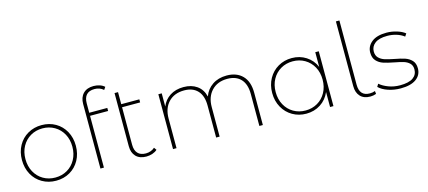

<svg xmlns="http://www.w3.org/2000/svg" viewBox="-57 -1249 3914 1755"><g transform="rotate(-15 1900.5 -371.0)"><path d="M52 -260Q52 -336 85 -396Q118 -456 176.5 -489.5Q235 -523 307 -523Q380 -523 438 -489.5Q496 -456 529 -396Q562 -336 562 -260Q562 -184 529 -124Q496 -64 438 -30.5Q380 3 307 3Q235 3 176.5 -30.5Q118 -64 85 -124Q52 -184 52 -260ZM529 -260Q529 -328 500 -380.5Q471 -433 420.5 -462.5Q370 -492 307 -492Q244 -492 193.5 -462.5Q143 -433 114 -380.5Q85 -328 85 -260Q85 -192 114 -139Q143 -86 193.5 -56.5Q244 -27 307 -27Q370 -27 420.5 -56.5Q471 -86 500 -139Q529 -192 529 -260Z M758 -607V-519H929V-490H758V0H725V-611Q725 -673 760 -709Q795 -745 858 -745Q888 -745 915.5 -736Q943 -727 961 -710L944 -685Q910 -716 860 -716Q809 -716 783.5 -688.5Q758 -661 758 -607Z M1264 -33Q1246 -16 1218 -6.5Q1190 3 1160 3Q1097 3 1062.5 -32.5Q1028 -68 1028 -130V-633H1061V-519H1232V-490H1061V-135Q1061 -82 1087 -54Q1113 -26 1163 -26Q1187 -26 1209 -34Q1231 -42 1247 -57Z M2262 -305V0H2229V-303Q2229 -395 2184 -443.5Q2139 -492 2056 -492Q1963 -492 1908 -434Q1853 -376 1853 -280V0H1820V-303Q1820 -395 1775 -443.5Q1730 -492 1648 -492Q1554 -492 1499.5 -434.5Q1445 -377 1445 -280V0H1412V-519H1444V-394Q1468 -454 1521.5 -488.5Q1575 -523 1650 -523Q1725 -523 1776 -487Q1827 -451 1844 -382Q1867 -447 1923 -485Q1979 -523 2058 -523Q2153 -523 2207.5 -467Q2262 -411 2262 -305Z M2930 -519V0H2898V-142Q2869 -74 2809.5 -35.5Q2750 3 2674 3Q2603 3 2545 -30.5Q2487 -64 2453.5 -124Q2420 -184 2420 -260Q2420 -336 2453.5 -396Q2487 -456 2545 -489.5Q2603 -523 2674 -523Q2749 -523 2808.5 -485Q2868 -447 2897 -380V-519ZM2897 -260Q2897 -328 2868 -380.5Q2839 -433 2788.5 -462.5Q2738 -492 2675 -492Q2612 -492 2561.5 -462.5Q2511 -433 2482 -380.5Q2453 -328 2453 -260Q2453 -192 2482 -139Q2511 -86 2561.5 -56.5Q2612 -27 2675 -27Q2738 -27 2788.5 -56.5Q2839 -86 2868 -139Q2897 -192 2897 -260Z M3152 -129V-742H3185V-135Q3185 -26 3282 -26Q3310 -26 3332 -35L3335 -7Q3308 3 3280 3Q3218 3 3185 -32.5Q3152 -68 3152 -129Z M3362 -66 3378 -92Q3410 -64 3460.5 -45Q3511 -26 3568 -26Q3652 -26 3692 -54.5Q3732 -83 3732 -134Q3732 -170 3710.5 -191Q3689 -212 3657 -222Q3625 -232 3571 -242Q3508 -254 3470.5 -266.5Q3433 -279 3407 -307Q3381 -335 3381 -385Q3381 -444 3429.5 -483.5Q3478 -523 3571 -523Q3619 -523 3667 -508.5Q3715 -494 3745 -470L3728 -444Q3697 -468 3655.5 -480.5Q3614 -493 3570 -493Q3493 -493 3454 -463.5Q3415 -434 3415 -386Q3415 -348 3437 -326Q3459 -304 3491.5 -293.5Q3524 -283 3580 -272Q3640 -261 3677 -248.5Q3714 -236 3739.5 -209Q3765 -182 3765 -134Q3765 -71 3714 -34Q3663 3 3567 3Q3504 3 3448.5 -16Q3393 -35 3362 -66Z"/></g></svg>

Font: Montserrat Alternates ExLight
Style: Regular
Weight: 275
Designer: Julieta Ulanovsky
Foundry: Julieta Ulanovsky
Version: Version 7.200